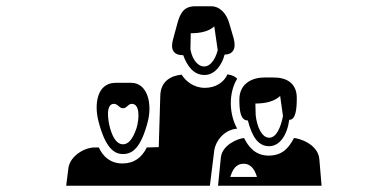

<svg xmlns="http://www.w3.org/2000/svg" viewBox="-20 -666 1240 612"><path d="M331 -257C324 -282 316 -335 343 -335C356 -335 360 -321 372 -321C385 -321 388 -335 400 -335C427 -335 424 -286 415 -257C403 -222 389 -206 372 -206C355 -206 341 -222 331 -257ZM714 -102C721 -123 730 -144 757 -144C781 -144 793 -123 799 -102ZM794 -336C827 -336 855 -343 873 -360L882 -296C875 -260 861 -227 838 -227C815 -227 799 -261 795 -299ZM588 -560C619 -560 646 -566 663 -582L674 -506C665 -472 648 -454 631 -454C613 -454 594 -472 587 -508ZM451 -278C466 -336 450 -402 398 -402H347C291 -401 279 -337 294 -279C316 -194 344 -175 372 -175C402 -175 429 -194 451 -278ZM736 -415C729 -422 723 -426 705 -429C694 -404 668 -386 633 -386C598 -386 572 -407 559 -428C526 -425 493 -408 491 -363L486 -197L448 -196C432 -164 408 -145 370 -145C332 -145 308 -167 295 -196H282C248 -196 203 -168 198 -130L191 -74H649L663 -187C666 -211 690 -252 736 -256C711 -300 707 -368 736 -415ZM902 -284C923 -284 926 -319 926 -354C926 -402 892 -420 849 -419H822C786 -419 743 -401 743 -349C743 -314 746 -282 770 -282C784 -228 804 -200 838 -200C871 -200 895 -234 902 -284ZM998 -158C994 -209 929 -226 917 -226C902 -198 883 -170 836 -170C794 -170 772 -198 758 -226C739 -225 688 -204 684 -164L675 -74H1005ZM696 -492C721 -492 734 -509 725 -543L711 -591C702 -623 681 -646 653 -646H602C565 -646 554 -623 545 -590L532 -542C522 -508 533 -490 564 -490C577 -455 597 -427 632 -427C666 -427 688 -461 696 -492Z"/></svg>

Font: CryptoKit_GRILLE 1.4
Style: Regular
Weight: 400
Monospace: yes
Designer: Oceane Juvin
Foundry: http://www.head-geneve.ch
Version: Version 1.004